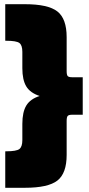

<svg xmlns="http://www.w3.org/2000/svg" viewBox="-20 -764 421 910"><path d="M4.9 -46.9H9.8Q57.6 -46.9 71.8 -57.6Q85.9 -68.4 85.9 -100.1V-176.8Q85.9 -232.9 104.7 -263.9Q123.5 -294.9 168 -309.1Q123 -323.7 104.5 -354.5Q85.9 -385.3 85.9 -440.9V-518.1Q85.9 -549.8 71.8 -560.3Q57.6 -570.8 9.8 -570.8H4.9V-744.1H98.1Q208 -744.1 252 -709.7Q295.9 -675.3 295.9 -587.9V-426.8Q295.9 -408.7 301 -403.3Q306.2 -397.9 321.8 -397.9H372.1V-220.2H321.8Q306.2 -220.2 301 -214.6Q295.9 -209 295.9 -190.9V-29.8Q295.9 57.6 252 91.8Q208 126 98.1 126H4.9Z"/></svg>

Font: Trueno UltraBlack
Style: Regular
Weight: 950
Designer: Julieta Ulanovsky
Foundry: Julieta Ulanovsky
Version: Version 3.001b | FøM Fix